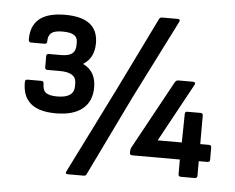

<svg xmlns="http://www.w3.org/2000/svg" viewBox="-51 -748 1027 840"><g transform="rotate(5 462.5 -327.5)"><path d="M200 -229Q52 -229 54 -354Q54 -365 65 -365H125Q136 -365 136 -354Q136 -324 151.5 -313.5Q167 -303 200 -303Q274 -303 274 -354V-368Q274 -415 203 -415H148Q137 -415 137 -425V-475Q137 -485 148 -485H201Q235 -485 250 -497Q265 -509 265 -534V-548Q265 -568 249.5 -578Q234 -588 199 -588Q164 -588 150 -576.5Q136 -565 136 -539Q136 -528 125 -528H66Q56 -528 55 -539Q53 -662 204 -662Q349 -662 349 -550Q349 -485 302 -456V-454Q358 -427 358 -357Q358 -295 317.5 -262Q277 -229 200 -229ZM276 32Q263 32 269 20L454 -351L615 -680Q619 -687 627 -687H697Q702 -687 704.5 -683.5Q707 -680 704 -675L527 -324L358 25Q355 32 346 32ZM770 0Q759 0 759 -11V-75H550Q539 -75 539 -85V-92Q539 -101 543 -109L707 -409Q713 -419 721 -419H786Q793 -419 795.5 -415Q798 -411 794 -405L655 -150H761L763 -275Q763 -286 773 -286H831Q842 -286 842 -275V-150H880Q891 -150 891 -139V-85Q891 -75 880 -75H842V-11Q842 0 831 0Z"/></g></svg>

Font: Sofia Sans SemiBold
Style: Regular
Weight: 600
Designer: Botio Nikoltchev, Ani Petrova
Foundry: lettersoup
Version: Version 4.101; ttfautohint (v1.8.4.7-5d5b)